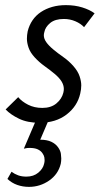

<svg xmlns="http://www.w3.org/2000/svg" viewBox="-20 -470 404 749"><path d="M134 9Q87 9 54 -7Q21 -23 2 -43L51 -91Q65 -74 89.5 -61.5Q114 -49 145 -49Q179 -49 200 -66.5Q221 -84 227 -108Q229 -116 229 -123Q229 -138 220 -152.5Q211 -167 193 -182Q175 -197 154 -212Q133 -227 115.5 -246Q98 -265 91.5 -284Q85 -303 85 -319Q85 -333 88 -348Q94 -372 107 -391Q120 -410 139.5 -423Q159 -436 183.5 -443Q208 -450 237 -450Q272 -450 301 -441Q330 -432 349 -418L308 -364Q295 -378 274 -387Q253 -396 229 -396Q195 -396 176 -380.5Q157 -365 153 -345Q151 -338 151 -332Q151 -319 160.5 -305.5Q170 -292 188 -277Q206 -262 227.5 -247Q249 -232 266.5 -212Q284 -192 290.5 -172.5Q297 -153 297 -137Q297 -122 293 -105Q282 -56 240 -23.5Q198 9 134 9ZM120 0H169L137 75Q163 75 180 83Q197 91 206.5 104.5Q216 118 217.5 130Q219 142 219 148Q219 159 217 169Q207 210 171.5 234.5Q136 259 93 259Q69 259 47.5 251.5Q26 244 9 228L25 200Q37 209 51 214Q65 219 83 219Q111 219 129.5 203.5Q148 188 152 169Q154 162 154 155Q154 151 153 144Q152 137 145.5 127.5Q139 118 127 112.5Q115 107 95 107Q89 107 85.5 107.5Q82 108 73 110Z"/></svg>

Font: Isabella Sans
Style: Italic
Weight: 400
Italic angle: -12°
Designer: Christian Thalmann (Catharsis Fonts), Cristiano Sobral
Foundry: The Isabella Sans Project Authors
Version: Version 2.026; ttfautohint (v1.8.4.7-5d5b-dirty)